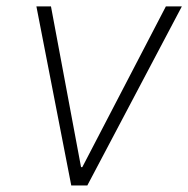

<svg xmlns="http://www.w3.org/2000/svg" viewBox="-20 -565 574 585"><path d="M90.9 -545.5H135.3L226.9 -55.8H230.8L485.4 -545.5H534.1L246.1 0H197.1Z"/></svg>

Font: Inter P Extra Light
Style: Italic
Weight: 200
Italic angle: 9.39999°
Designer: Rasmus Andersson
Foundry: rsms
Version: Version 3.018;git-588b23468